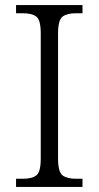

<svg xmlns="http://www.w3.org/2000/svg" viewBox="-20 -734 388 754"><path d="M43 0V-32H70Q106 -32 123 -45.5Q140 -59 140 -111V-603Q140 -655 123 -668.5Q106 -682 70 -682H43V-714H304V-682H278Q243 -682 225.5 -668.5Q208 -655 208 -603V-111Q208 -59 225.5 -45.5Q243 -32 278 -32H304V0Z"/></svg>

Font: Noto Serif Myanmar Light
Style: Regular
Weight: 300
Designer: Ben Mitchell and the Monotype Design Team
Foundry: Monotype Imaging Inc.
Version: Version 2.106; ttfautohint (v1.8.4.7-5d5b)